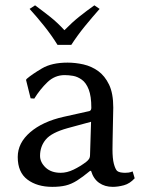

<svg xmlns="http://www.w3.org/2000/svg" viewBox="-20 -705 550 735"><path d="M328.6 -50.8H324.7Q296.4 -27.3 274.7 -13.7Q252.9 0 231.4 5.1Q210 10.3 180.2 10.3Q122.1 10.3 85 -17.6Q47.9 -45.4 47.9 -104Q47.9 -157.7 95.5 -198.7Q143.1 -239.7 223.6 -257.8L322.3 -279.8Q329.6 -282.2 329.6 -292.5Q329.6 -336.9 319.6 -362.5Q309.6 -388.2 293.2 -399.9Q276.9 -411.6 259.8 -414.6Q242.7 -417.5 227.5 -417.5Q189.9 -417.5 161.6 -390.4Q133.3 -363.3 111.3 -327.6L97.2 -328.6L79.6 -399.4L83 -403.8Q103 -420.9 140.6 -443.1Q178.2 -465.3 238.8 -465.3Q269 -465.3 299.8 -458.3Q330.6 -451.2 356 -432.9Q381.3 -414.6 397.5 -381.1Q413.6 -347.7 413.6 -293.5Q413.6 -289.6 413.1 -268.8Q412.6 -248 412.1 -221.2Q411.6 -194.3 411.1 -169.9Q410.6 -145.5 410.6 -133.3Q410.6 -98.1 415.8 -78.4Q420.9 -58.6 428.2 -50.8Q433.6 -46.4 442.4 -44.9Q451.2 -43.5 459 -43.5Q465.3 -43.5 472.4 -44.4Q479.5 -45.4 487.8 -48.8L495.6 -22.5Q477.1 -2 454.3 4.2Q431.6 10.3 411.6 10.3Q381.3 10.3 359.6 -4.9Q337.9 -20 328.6 -50.8ZM328.6 -238.8 238.8 -214.4Q177.2 -197.3 155.3 -170.9Q133.3 -144.5 133.3 -108.4Q133.3 -84 154.5 -63.7Q175.8 -43.5 212.4 -43.5Q236.3 -43.5 261.7 -55.7Q287.1 -67.9 309.6 -85Q315.9 -89.8 320.3 -95.9Q324.7 -102.1 324.7 -112.3ZM200.2 -533.2Q177.2 -570.3 148.9 -605.7Q120.6 -641.1 93.3 -670.9L114.3 -684.6Q145.5 -661.6 172.9 -639.9Q200.2 -618.2 226.6 -589.4Q256.8 -620.1 284.2 -641.8Q311.5 -663.6 341.3 -684.6L361.3 -670.9Q334 -640.1 305.4 -605.2Q276.9 -570.3 252.9 -533.2Z"/></svg>

Font: Kurinto Seri
Style: Regular
Weight: 400
Designer: Kurinto was developed by Clint Goss from a range of fonts that are compatible with the SIL Open Font License Version 1.1
Foundry: Clinton F. Goss
Version: Version 2.196; July 25, 2020